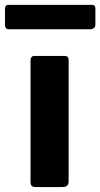

<svg xmlns="http://www.w3.org/2000/svg" viewBox="-68 -756 405 776"><path d="M209.4 -24.1Q209.4 -10.7 203.1 -5.4Q196.8 0 182.4 0H77.1Q64.4 0 59.9 -4.9Q55.4 -9.7 55.4 -20.7V-510.7Q55.4 -530 71.5 -530H194Q209.4 -530 209.4 -512.9ZM317.5 -721.7V-657.1Q317.5 -637.7 294 -637.7H-30.1Q-40.2 -637.7 -44 -642.2Q-47.8 -646.7 -47.8 -655.7V-720Q-47.8 -736.3 -34.9 -736.3H304.7Q317.5 -736.3 317.5 -721.7Z"/></svg>

Font: Libre Franklin Thin
Style: Regular
Weight: 100
Designer: Pablo Impallari, Rodrigo Fuenzalida, Nhung Nguyen
Foundry: Impallari Type
Version: Version 3.000